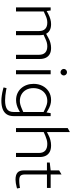

<svg xmlns="http://www.w3.org/2000/svg" viewBox="842 -1652 1019 2742"><g transform="rotate(90 1351.0 -280.5)"><path d="M85 0V-495H129L137 -438L179 -461Q217 -481 253.5 -491Q290 -501 324 -501Q379 -501 413.5 -481Q448 -461 465 -424.5Q482 -388 482 -338V0H423V-327Q423 -387 392 -417Q361 -447 303 -447Q275 -447 248.5 -440Q222 -433 196 -420L143 -396V0ZM762 0V-327Q762 -387 731 -417Q700 -447 641 -447Q613 -447 586.5 -440Q560 -433 534 -420L468 -390L454 -426L518 -461Q555 -482 592 -491.5Q629 -501 664 -501Q718 -501 753 -481Q788 -461 805 -424.5Q822 -388 822 -338V0Z M982 0V-495H1040V0ZM1011 -636Q999 -636 988 -642.5Q977 -649 970.5 -659.5Q964 -670 964 -683Q964 -695 970.5 -705.5Q977 -716 988 -722Q999 -728 1011 -728Q1024 -728 1034 -722Q1044 -716 1050.5 -705.5Q1057 -695 1057 -683Q1057 -670 1050.5 -659.5Q1044 -649 1034 -642.5Q1024 -636 1011 -636Z M1417 209Q1384 209 1340.5 202.5Q1297 196 1263 187L1228 178L1238 135L1273 142Q1306 148 1343.5 152Q1381 156 1412 156Q1493 156 1536 129.5Q1579 103 1579 31V-56L1546 -38Q1513 -20 1478 -10.5Q1443 -1 1409 -1Q1356 -1 1313.5 -20Q1271 -39 1240.5 -73Q1210 -107 1193.5 -152.5Q1177 -198 1177 -251Q1177 -321 1205.5 -377.5Q1234 -434 1286.5 -467.5Q1339 -501 1409 -501Q1445 -501 1481 -489.5Q1517 -478 1551 -457L1586 -436L1595 -495H1638V30Q1638 93 1612 132.5Q1586 172 1536.5 190.5Q1487 209 1417 209ZM1238 -249Q1238 -189 1262 -145.5Q1286 -102 1327.5 -78.5Q1369 -55 1423 -55Q1448 -55 1475 -62.5Q1502 -70 1534 -84L1579 -104V-394L1535 -415Q1501 -431 1474.5 -439Q1448 -447 1422 -447Q1364 -447 1322.5 -420Q1281 -393 1259.5 -348Q1238 -303 1238 -249Z M1808 0V-738L1866 -770V-442L1905 -462Q1943 -482 1981 -491.5Q2019 -501 2056 -501Q2114 -501 2150.5 -480.5Q2187 -460 2204.5 -424Q2222 -388 2222 -338V0H2164V-327Q2164 -387 2131 -417Q2098 -447 2035 -447Q2005 -447 1977.5 -439.5Q1950 -432 1921 -420L1866 -396V0Z M2546 7Q2477 7 2445 -21Q2413 -49 2413 -111V-442H2301V-482L2413 -495V-616L2471 -650V-495H2663V-442H2471V-128Q2471 -83 2489.5 -64.5Q2508 -46 2559 -46Q2577 -46 2595.5 -47.5Q2614 -49 2634 -52L2663 -57L2671 -15L2645 -8Q2623 -2 2595.5 2.5Q2568 7 2546 7Z"/></g></svg>

Font: REM Medium ExtraLight
Style: Regular
Weight: 250
Version: Version 1.005;gftools[0.9.28]